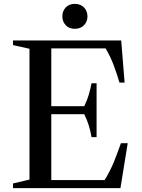

<svg xmlns="http://www.w3.org/2000/svg" viewBox="-20 -970 730 990"><path d="M47 0V-24L132 -44V-718.5L47 -737.5V-761.5H605L622.5 -544H596Q584 -586 566.8 -632.2Q549.5 -678.5 524.5 -720.5H244.5V-41.5H519.5Q549 -89.5 567.8 -136.5Q586.5 -183.5 603.5 -231.5H638.5L601 0ZM452 -263Q447 -293 438 -322.5Q429 -352 414.5 -381H230.5V-422.5H414.5Q429 -452 437.8 -481.8Q446.5 -511.5 452 -540.5H478V-263ZM365.5 -821.5Q336 -821.5 318.8 -840.2Q301.5 -859 301.5 -885Q301.5 -913 318.8 -931.5Q336 -950 365.5 -950Q395.5 -950 413.2 -931.5Q431 -913 431 -885Q431 -859 413.5 -840.2Q396 -821.5 365.5 -821.5Z"/></svg>

Font: Libre Caslon Text
Style: Regular
Weight: 400
Designer: Pablo Impallari, Rodrigo Fuenzalida, Katja Schimmel
Foundry: Pablo Impallari, Rodrigo Fuenzalida
Version: Version 2.000